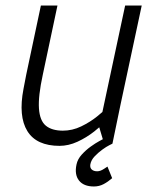

<svg xmlns="http://www.w3.org/2000/svg" viewBox="-20 -520 549 695"><path d="M75 -250H135Q118 -172 121 -127.5Q124 -83 146 -65Q168 -47 208 -47L196 8Q112 8 79 -45.5Q46 -99 65 -198ZM416 -140 339 -60 433 -500H493ZM135 -250H75L128 -500H188ZM339 -60 416 -140 387 0H357ZM387 -150 416 -140Q416 -140 404 -125Q392 -110 370.5 -88Q349 -66 321 -44Q293 -22 260.5 -7Q228 8 195 8L207 -47Q242 -47 274 -62.5Q306 -78 331.5 -98.5Q357 -119 372 -134.5Q387 -150 387 -150ZM387 0Q387 0 376 5.5Q365 11 350.5 21.5Q336 32 323 45.5Q310 59 307 75Q305 87 312 93.5Q319 100 332 100Q343 100 356 91.5Q369 83 369 83L386 125Q371 138 355 146.5Q339 155 320 155Q283 155 266 133.5Q249 112 257 75Q261 56 276 39.5Q291 23 308.5 10.5Q326 -2 339 -9Q352 -16 352 -16Z"/></svg>

Font: Epunda Sans Light
Style: Italic
Weight: 300
Italic angle: -12.0243°
Designer: Simon Atzbach
Foundry: typofactur
Version: Version 2.204